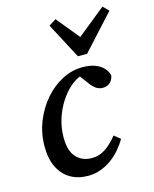

<svg xmlns="http://www.w3.org/2000/svg" viewBox="-116 -845 753 936"><g transform="rotate(-15 260.0 -376.5)"><path d="M212 13Q162 13 124 -9Q86 -31 64.5 -74Q43 -117 43 -180Q43 -246 66.5 -305Q90 -364 129.5 -409.5Q169 -455 218.5 -480.5Q268 -506 320 -506Q357 -506 383 -496.5Q409 -487 425 -470.5Q441 -454 447 -432Q444 -411 430 -397Q416 -383 392 -383Q372 -383 356 -395Q340 -407 324 -430L284 -484H337V-468H305Q277 -459 248.5 -434.5Q220 -410 196 -372.5Q172 -335 158 -290.5Q144 -246 144 -198Q144 -130 174 -98Q204 -66 252 -66Q280 -66 303 -77Q326 -88 345.5 -106Q365 -124 382 -145L413 -120Q398 -94 377 -69.5Q356 -45 330 -26.5Q304 -8 274.5 2.5Q245 13 212 13ZM255 -766 369 -627H320L492 -766L520 -738L360 -563H314L219 -743Z"/></g></svg>

Font: Source Serif 4 Medium
Style: Italic
Weight: 500
Italic angle: -12°
Designer: Frank Grießhammer
Foundry: Adobe Systems Incorporated
Version: Version 4.004;hotconv 1.0.116;makeotfexe 2.5.65601